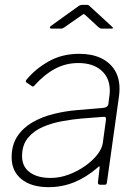

<svg xmlns="http://www.w3.org/2000/svg" viewBox="-20 -762 578 792"><path d="M382 -70Q335 -30 285.5 -10Q236 10 181 10Q109 10 68.5 -23Q28 -56 28 -113Q28 -164 51.5 -199.5Q75 -235 114 -257.5Q153 -280 201.5 -292Q250 -304 300 -308L406 -317Q425 -319 427 -333L431 -364Q432 -370 432.5 -376Q433 -382 433 -388Q433 -441 398 -471.5Q363 -502 303 -502Q251 -502 206.5 -478Q162 -454 121 -408Q118 -405 116 -405Q114 -405 111 -407L89 -422Q87 -424 86.5 -426.5Q86 -429 89 -433Q127 -479 182 -509.5Q237 -540 307 -540Q359 -540 396 -522.5Q433 -505 453 -473Q473 -441 473 -396Q473 -389 472.5 -381.5Q472 -374 471 -366L421 -9Q420 -3 418 -1.5Q416 0 411 0H393Q389 0 386 -2.5Q383 -5 384 -10L391 -71Q391 -81 382 -70ZM417 -267Q418 -275 415.5 -278Q413 -281 406 -280L316 -273Q281 -270 238.5 -262.5Q196 -255 158 -239Q120 -223 95.5 -193.5Q71 -164 71 -118Q71 -75 102.5 -51.5Q134 -28 189 -28Q227 -28 264 -42Q301 -56 332 -78Q364 -101 382.5 -125.5Q401 -150 404 -172ZM385 -651 333 -699Q326 -705 324.5 -704Q323 -703 314 -697L245 -649Q239 -645 236.5 -644.5Q234 -644 229 -644H192Q187 -644 186 -647.5Q185 -651 190 -655L300 -734Q305 -738 309.5 -740Q314 -742 321 -742H339Q345 -742 348 -738.5Q351 -735 354 -733L441 -653Q446 -649 446 -646.5Q446 -644 440 -644H399Q395 -644 392 -646Q389 -648 385 -651Z"/></svg>

Font: Libre Franklin Thin Thin
Style: Italic
Weight: 250
Italic angle: -8°
Version: Version 3.000